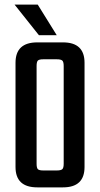

<svg xmlns="http://www.w3.org/2000/svg" viewBox="-20 -809 433 829"><path d="M141 -626H252Q345 -626 345 -538V-88Q345 0 252 0H141Q47 0 47 -88V-538Q47 -626 141 -626ZM255 -102V-524Q255 -542 249 -547.5Q243 -553 225 -553H167Q149 -553 143.5 -547.5Q138 -542 138 -524V-102Q138 -84 143.5 -78.5Q149 -73 167 -73H225Q243 -73 249 -78.5Q255 -84 255 -102ZM225 -657H148L43 -789H143Z"/></svg>

Font: Teko Regular
Style: Regular
Weight: 400
Designer: Manushi Parikh, Jonny Pinhorn
Foundry: Indian Type Foundry
Version: Version 1.105;PS 1.0;hotconv 1.0.78;makeotf.lib2.5.61930; tt